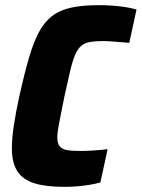

<svg xmlns="http://www.w3.org/2000/svg" viewBox="-20 -716 549 744"><path d="M229 8Q157 8 112.5 -6Q68 -20 47 -53Q26 -86 26 -142Q26 -180 33.5 -229.5Q41 -279 55 -344Q74 -429 91.5 -489.5Q109 -550 130 -590Q151 -630 181.5 -653.5Q212 -677 256 -686.5Q300 -696 364 -696Q390 -696 417.5 -694Q445 -692 469 -688Q493 -684 509 -679L481 -550Q457 -552 438 -553.5Q419 -555 405 -556Q391 -557 380 -557Q350 -557 329.5 -553.5Q309 -550 295.5 -539Q282 -528 272 -505.5Q262 -483 252.5 -443.5Q243 -404 230 -344Q218 -284 210 -243.5Q202 -203 202 -183Q202 -161 211 -149.5Q220 -138 239 -134.5Q258 -131 290 -131Q314 -131 344.5 -133Q375 -135 397 -138L369 -9Q352 -4 328 0Q304 4 278.5 6Q253 8 229 8Z"/></svg>

Font: Saira SemiCondensed ExtraBold
Style: Italic
Weight: 800
Width: 4
Italic angle: -12°
Designer: Hector Gatti with collaboration of the Omnibus-Type team
Foundry: Omnibus-Type
Version: Version 1.101